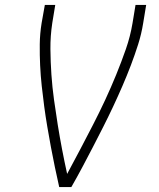

<svg xmlns="http://www.w3.org/2000/svg" viewBox="-20 -755 640 775"><path d="M219 0Q210 -40 201.5 -80.5Q193 -121 185.5 -161.5Q178 -202 171 -243Q164 -284 158.5 -325Q153 -366 148.5 -407.5Q144 -449 142 -491Q140 -533 140.5 -576Q141 -619 148 -662L161 -735H203L191 -662Q183 -609 183.5 -557Q184 -505 187.5 -454Q191 -403 198 -352.5Q205 -302 213 -252Q221 -202 230.5 -152.5Q240 -103 251 -53Q278 -103 304 -152.5Q330 -202 355.5 -251.5Q381 -301 404.5 -351.5Q428 -402 449 -453.5Q470 -505 488 -556.5Q506 -608 515 -662L527 -735H570L558 -662Q551 -618 537.5 -575.5Q524 -533 508 -491Q492 -449 474 -407.5Q456 -366 436.5 -324.5Q417 -283 396.5 -242.5Q376 -202 355 -161.5Q334 -121 312.5 -80.5Q291 -40 268 0Z"/></svg>

Font: Iosevka Curly XLtExObl
Style: Regular
Weight: 200
Width: 7
Italic angle: -9°
Monospace: yes
Designer: Belleve Invis
Foundry: Belleve Invis
Version: Version 11.0.1; ttfautohint (v1.8.3)